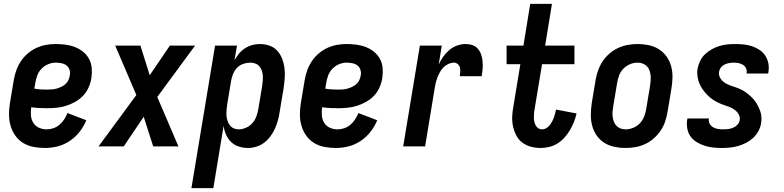

<svg xmlns="http://www.w3.org/2000/svg" viewBox="-20 -755 4040 990"><path d="M212 8Q182 8 153 2.5Q124 -3 100 -17.5Q76 -32 59.5 -55Q43 -78 35 -105Q27 -132 26.5 -162Q26 -192 31 -222L51 -342Q55 -367 64 -392Q73 -417 87.5 -439Q102 -461 123 -479Q144 -497 168 -508Q192 -519 217 -523.5Q242 -528 267 -528Q293 -528 319 -524.5Q345 -521 367.5 -512Q390 -503 409 -487.5Q428 -472 439.5 -450.5Q451 -429 453 -403Q455 -377 451 -351Q447 -327 436.5 -303.5Q426 -280 408.5 -261.5Q391 -243 368 -230Q345 -217 321 -209.5Q297 -202 272.5 -199.5Q248 -197 224 -197Q203 -197 182.5 -198Q162 -199 141 -202Q138 -181 139.5 -160Q141 -139 151.5 -122Q162 -105 180.5 -96.5Q199 -88 221 -88Q238 -88 255.5 -94Q273 -100 287 -112Q301 -124 311 -139.5Q321 -155 328 -172L425 -135Q412 -103 390.5 -75.5Q369 -48 340 -28.5Q311 -9 278 -0.5Q245 8 212 8ZM224 -293Q236 -293 248.5 -294Q261 -295 273 -298.5Q285 -302 296.5 -307.5Q308 -313 318 -322Q328 -331 333 -342.5Q338 -354 340 -366Q343 -381 338.5 -395Q334 -409 323 -417.5Q312 -426 297 -429Q282 -432 267 -432Q248 -432 228.5 -424Q209 -416 194 -400.5Q179 -385 172 -365.5Q165 -346 162 -327L157 -298Q174 -295 190.5 -294Q207 -293 224 -293Z M900 0H770L721 -153L618 0H488L683 -265L574 -520H704L752 -367L856 -520H986L791 -255Z M967 215 1089 -520H1202L1189 -444Q1199 -462 1212 -478Q1225 -494 1242.5 -505.5Q1260 -517 1280 -522.5Q1300 -528 1319 -528Q1346 -528 1370 -519.5Q1394 -511 1410 -493Q1426 -475 1435 -451.5Q1444 -428 1447 -402.5Q1450 -377 1448 -350.5Q1446 -324 1442 -298L1422 -178Q1419 -156 1413 -134.5Q1407 -113 1398 -92.5Q1389 -72 1375 -53Q1361 -34 1343 -20Q1325 -6 1302.5 1Q1280 8 1259 8Q1234 8 1211 0.5Q1188 -7 1171.5 -23Q1155 -39 1145.5 -61Q1136 -83 1133 -106L1080 215ZM1210 -88Q1229 -88 1248.5 -96.5Q1268 -105 1281.5 -120.5Q1295 -136 1302 -155Q1309 -174 1312 -193L1332 -313Q1334 -327 1335 -340.5Q1336 -354 1335 -367Q1334 -380 1329.5 -392Q1325 -404 1317 -413.5Q1309 -423 1296.5 -427.5Q1284 -432 1271 -432Q1253 -432 1235 -426Q1217 -420 1203.5 -406.5Q1190 -393 1182.5 -375.5Q1175 -358 1172 -340L1152 -220Q1150 -206 1148.5 -191.5Q1147 -177 1147.5 -163Q1148 -149 1152 -135.5Q1156 -122 1163.5 -111Q1171 -100 1183.5 -94Q1196 -88 1210 -88Z M1712 8Q1682 8 1653 2.5Q1624 -3 1600 -17.5Q1576 -32 1559.5 -55Q1543 -78 1535 -105Q1527 -132 1526.5 -162Q1526 -192 1531 -222L1551 -342Q1555 -367 1564 -392Q1573 -417 1587.5 -439Q1602 -461 1623 -479Q1644 -497 1668 -508Q1692 -519 1717 -523.5Q1742 -528 1767 -528Q1793 -528 1819 -524.5Q1845 -521 1867.5 -512Q1890 -503 1909 -487.5Q1928 -472 1939.5 -450.5Q1951 -429 1953 -403Q1955 -377 1951 -351Q1947 -327 1936.5 -303.5Q1926 -280 1908.5 -261.5Q1891 -243 1868 -230Q1845 -217 1821 -209.5Q1797 -202 1772.5 -199.5Q1748 -197 1724 -197Q1703 -197 1682.5 -198Q1662 -199 1641 -202Q1638 -181 1639.5 -160Q1641 -139 1651.5 -122Q1662 -105 1680.5 -96.5Q1699 -88 1721 -88Q1738 -88 1755.5 -94Q1773 -100 1787 -112Q1801 -124 1811 -139.5Q1821 -155 1828 -172L1925 -135Q1912 -103 1890.5 -75.5Q1869 -48 1840 -28.5Q1811 -9 1778 -0.5Q1745 8 1712 8ZM1724 -293Q1736 -293 1748.5 -294Q1761 -295 1773 -298.5Q1785 -302 1796.5 -307.5Q1808 -313 1818 -322Q1828 -331 1833 -342.5Q1838 -354 1840 -366Q1843 -381 1838.5 -395Q1834 -409 1823 -417.5Q1812 -426 1797 -429Q1782 -432 1767 -432Q1748 -432 1728.5 -424Q1709 -416 1694 -400.5Q1679 -385 1672 -365.5Q1665 -346 1662 -327L1657 -298Q1674 -295 1690.5 -294Q1707 -293 1724 -293Z M2059 0 2145 -520H2258L2242 -422Q2251 -442 2264.5 -461.5Q2278 -481 2296 -496.5Q2314 -512 2336.5 -520Q2359 -528 2381 -528Q2400 -528 2417 -522Q2434 -516 2445 -502.5Q2456 -489 2461.5 -472Q2467 -455 2468.5 -436.5Q2470 -418 2468.5 -399.5Q2467 -381 2464 -362H2351Q2352 -373 2353 -384.5Q2354 -396 2351.5 -406.5Q2349 -417 2340.5 -424.5Q2332 -432 2321 -432Q2307 -432 2292.5 -425.5Q2278 -419 2267 -408Q2256 -397 2248.5 -383.5Q2241 -370 2235.5 -355.5Q2230 -341 2226.5 -326.5Q2223 -312 2221 -298L2172 0Z M2768 8Q2742 8 2717.5 1.5Q2693 -5 2673.5 -19.5Q2654 -34 2642.5 -56Q2631 -78 2625.5 -102.5Q2620 -127 2621 -153Q2622 -179 2627 -205L2663 -424H2592V-520H2679L2714 -735H2826L2791 -520H2942V-424H2775L2736 -189Q2734 -179 2733.5 -168Q2733 -157 2733 -146.5Q2733 -136 2735.5 -126Q2738 -116 2743 -107Q2748 -98 2756.5 -93Q2765 -88 2776 -88Q2786 -88 2796.5 -94Q2807 -100 2814 -109Q2821 -118 2826.5 -128Q2832 -138 2835.5 -148Q2839 -158 2842 -168.5Q2845 -179 2847 -190L2953 -170Q2948 -148 2939.5 -126.5Q2931 -105 2919 -84.5Q2907 -64 2891 -46Q2875 -28 2855 -15.5Q2835 -3 2812.5 2.5Q2790 8 2768 8Z M3206 8Q3176 8 3147.5 2Q3119 -4 3095.5 -19Q3072 -34 3056.5 -56.5Q3041 -79 3033.5 -106.5Q3026 -134 3026.5 -163.5Q3027 -193 3031 -222L3051 -342Q3055 -367 3064 -392Q3073 -417 3087.5 -439Q3102 -461 3123 -479Q3144 -497 3168 -508Q3192 -519 3217 -523.5Q3242 -528 3267 -528Q3297 -528 3325.5 -522Q3354 -516 3377.5 -501Q3401 -486 3417 -463.5Q3433 -441 3440.5 -413.5Q3448 -386 3447.5 -356.5Q3447 -327 3442 -298L3422 -178Q3418 -153 3409.5 -128Q3401 -103 3386 -81Q3371 -59 3350.5 -41Q3330 -23 3306 -12Q3282 -1 3256.5 3.5Q3231 8 3206 8ZM3206 -88Q3225 -88 3245 -96Q3265 -104 3279.5 -119.5Q3294 -135 3301.5 -154.5Q3309 -174 3312 -193L3332 -313Q3334 -327 3335 -340.5Q3336 -354 3334.5 -367.5Q3333 -381 3328.5 -393Q3324 -405 3315 -414Q3306 -423 3293.5 -427.5Q3281 -432 3267 -432Q3248 -432 3228.5 -424Q3209 -416 3194 -400.5Q3179 -385 3172 -365.5Q3165 -346 3162 -327L3142 -207Q3140 -193 3138.5 -179.5Q3137 -166 3139 -152.5Q3141 -139 3145.5 -127Q3150 -115 3159 -106Q3168 -97 3180 -92.5Q3192 -88 3206 -88Z M3701 8Q3678 8 3655.5 5.5Q3633 3 3612 -4Q3591 -11 3572 -22.5Q3553 -34 3540.5 -51.5Q3528 -69 3524 -91.5Q3520 -114 3523 -137L3525 -144H3636L3635 -142Q3633 -128 3639.5 -116.5Q3646 -105 3657.5 -98.5Q3669 -92 3682.5 -90Q3696 -88 3709 -88Q3722 -88 3735 -89.5Q3748 -91 3760.5 -96.5Q3773 -102 3782.5 -112Q3792 -122 3794 -135Q3797 -151 3789 -165Q3781 -179 3768.5 -188.5Q3756 -198 3741 -203.5Q3726 -209 3711.5 -214Q3697 -219 3682.5 -226Q3668 -233 3655.5 -241.5Q3643 -250 3632 -260.5Q3621 -271 3611.5 -283Q3602 -295 3594 -309Q3586 -323 3581.5 -338Q3577 -353 3575.5 -369Q3574 -385 3577 -402Q3581 -422 3590.5 -441.5Q3600 -461 3616 -476Q3632 -491 3651 -501.5Q3670 -512 3690 -518Q3710 -524 3730.5 -526Q3751 -528 3772 -528Q3794 -528 3816.5 -525.5Q3839 -523 3859.5 -516Q3880 -509 3897.5 -497Q3915 -485 3926.5 -467Q3938 -449 3942 -427.5Q3946 -406 3942 -383L3941 -376H3830V-378Q3832 -391 3827 -402.5Q3822 -414 3811.5 -420.5Q3801 -427 3788.5 -429.5Q3776 -432 3764 -432Q3752 -432 3740.5 -430Q3729 -428 3717.5 -423Q3706 -418 3698 -408Q3690 -398 3688 -386Q3685 -369 3692.5 -355Q3700 -341 3712.5 -331.5Q3725 -322 3739.5 -316.5Q3754 -311 3769.5 -306Q3785 -301 3799 -294.5Q3813 -288 3825.5 -279Q3838 -270 3849.5 -259.5Q3861 -249 3870.5 -237Q3880 -225 3887 -211.5Q3894 -198 3899.5 -183Q3905 -168 3906 -151.5Q3907 -135 3904 -118Q3901 -98 3890 -78Q3879 -58 3862.5 -43Q3846 -28 3826 -18Q3806 -8 3785 -2Q3764 4 3743 6Q3722 8 3701 8Z"/></svg>

Font: Iosevka
Style: Bold Italic
Weight: 700
Italic angle: -9°
Monospace: yes
Designer: Belleve Invis
Foundry: Belleve Invis
Version: Version 32.5.0; ttfautohint (v1.8.4)